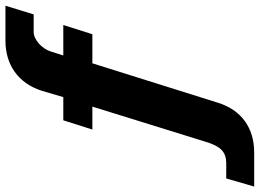

<svg xmlns="http://www.w3.org/2000/svg" viewBox="-226 -622 930 687"><g transform="rotate(-90 238.5 -278.0)"><path d="M493 -516H384L398 -560C408 -593 441 -622 468 -622H531L562 -723H437C350 -723 285 -677 258 -594L235 -516H152L119 -412H201L75 -6C59 47 39 66 1 67H-56L-85 167H37C125 167 189 121 215 37L356 -412H460Z"/></g></svg>

Font: United Sans
Style: Bold Italic
Weight: 700
Italic angle: -8°
Designer: Pablo Impallari, Rodrigo Fuenzalida (Modified by Dan O. Williams)
Version: Version 1.000;PS 001.000;hotconv 1.0.88;makeotf.lib2.5.64775